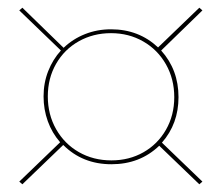

<svg xmlns="http://www.w3.org/2000/svg" viewBox="-20 -478 575 498"><path d="M400 -108 505 -7 497 0 393 -100Q343 -52 269 -52Q194 -52 144 -102L38 0L30 -7L136 -109Q115 -133 104 -163.5Q93 -194 93 -228Q93 -263 105 -293.5Q117 -324 138 -347L30 -451L38 -458L145 -354Q169 -377 200.5 -389.5Q232 -402 268 -402Q340 -402 390 -355L497 -458L505 -451L398 -347Q443 -297 443 -226Q443 -157 400 -108ZM432 -226Q432 -273 410.5 -311Q389 -349 351.5 -370.5Q314 -392 268 -392Q222 -392 184.5 -371Q147 -350 125.5 -312.5Q104 -275 104 -228Q104 -181 125.5 -143Q147 -105 184.5 -83.5Q222 -62 269 -62Q315 -62 352 -83Q389 -104 410.5 -141.5Q432 -179 432 -226Z"/></svg>

Font: Ysabeau SC Hairline
Style: Regular
Weight: 100
Designer: Christian Thalmann (Catharsis Fonts)
Version: Version 0.003